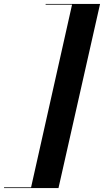

<svg xmlns="http://www.w3.org/2000/svg" viewBox="-116 -800 525 970"><path d="M179.5 150H-95.5V146.5H41L248 -776.5H114.5V-780H389.5Z"/></svg>

Font: Bodoni* 48pt
Style: Bold Italic
Weight: 700
Italic angle: -13°
Version: Version 2.3